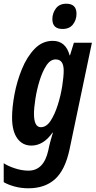

<svg xmlns="http://www.w3.org/2000/svg" viewBox="-46 -774 515 1034"><path d="M366 -700Q366 -754 311 -754Q274 -754 255 -728.5Q236 -703 236 -671Q236 -618 291 -618Q328 -618 347 -642.5Q366 -667 366 -700ZM137 -161Q137 -192 144.5 -241Q152 -290 167 -339Q182 -388 203.5 -421Q225 -454 254 -454Q297 -454 297 -394Q297 -361 289 -310Q281 -259 265 -208.5Q249 -158 226.5 -123.5Q204 -89 174 -89Q137 -89 137 -161ZM328 33 449 -544H352L331 -476H329Q308 -554 238 -554Q182 -554 140.5 -511Q99 -468 72 -402Q45 -336 32 -266Q19 -196 19 -141Q19 -68 47 -29Q75 10 123 10Q188 10 237 -60H239Q227 -20 220 8L214 36Q190 145 107 145Q72 145 34 132.5Q-4 120 -26 105V207Q-2 221 33 230.5Q68 240 107 240Q195 240 249.5 191.5Q304 143 328 33Z"/></svg>

Font: Noto Sans Display Condensed
Style: Bold Italic
Weight: 700
Width: 3
Designer: Monotype Design team
Foundry: Monotype Imaging Inc.
Version: 1.000